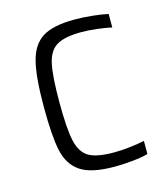

<svg xmlns="http://www.w3.org/2000/svg" viewBox="-86 -586 577 662"><g transform="rotate(-15 203.0 -255.0)"><path d="M60 -254Q60 -361 74 -416Q88 -471 126 -494.5Q164 -518 240 -518Q270 -518 303.5 -514.5Q337 -511 359 -506V-458Q336 -463 306.5 -466.5Q277 -470 252 -470Q192 -470 163.5 -453Q135 -436 125.5 -392.5Q116 -349 116 -256Q116 -160 126 -116.5Q136 -73 164 -56.5Q192 -40 254 -40Q280 -40 310.5 -43.5Q341 -47 363 -52V-5Q342 1 308 4.5Q274 8 243 8Q160 8 121.5 -18Q83 -44 71.5 -96.5Q60 -149 60 -254Z"/></g></svg>

Font: Saira SemiCondensed Light
Style: Regular
Weight: 300
Width: 4
Designer: Hector Gatti with collaboration of the Omnibus-Type team
Foundry: Omnibus-Type
Version: Version 0.072; ttfautohint (v1.8)